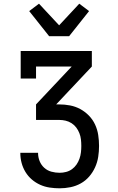

<svg xmlns="http://www.w3.org/2000/svg" viewBox="-20 -796 640 1039"><path d="M303 223Q276 223 249 219Q222 215 197.5 204Q173 193 152.5 175.5Q132 158 118 135Q104 112 97 86Q90 60 90 33V31H186V32Q186 55 194.5 76Q203 97 219.5 112Q236 127 258 133Q280 139 303 139Q320 139 337.5 134.5Q355 130 369.5 119.5Q384 109 394 94.5Q404 80 410 63Q416 46 418 28.5Q420 11 420 -6Q420 -24 418 -41.5Q416 -59 409.5 -75.5Q403 -92 392.5 -106Q382 -120 367 -129.5Q352 -139 335 -143Q318 -147 300 -147H175V-231L368 -436H175V-371H92V-520H477V-436L284 -231H300Q330 -231 359 -225.5Q388 -220 414 -206Q440 -192 461 -170.5Q482 -149 494.5 -122Q507 -95 511.5 -65.5Q516 -36 516 -6Q516 23 511.5 52.5Q507 82 494.5 109.5Q482 137 462.5 159.5Q443 182 417 196.5Q391 211 361.5 217Q332 223 303 223ZM246 -600 138 -736 191 -776 300 -659 409 -776 462 -736 354 -600Z"/></svg>

Font: Iosevka HT Medium Extended
Style: Regular
Weight: 500
Width: 7
Monospace: yes
Designer: Belleve Invis
Foundry: Belleve Invis
Version: Version 32.3.0; ttfautohint (v1.8.4)